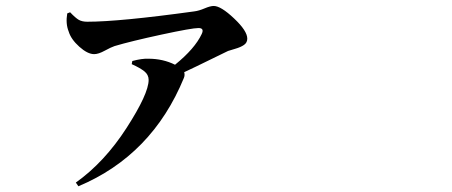

<svg xmlns="http://www.w3.org/2000/svg" viewBox="-20 -574 1540 654"><path d="M209 -528.3 218.8 -532.2Q237.3 -512.7 248.5 -506.3Q259.8 -500 277.3 -500Q386.7 -500 641.6 -535.2Q657.2 -537.1 676.8 -545.4Q696.3 -553.7 708 -553.7Q732.4 -553.7 777.3 -511.2Q822.3 -468.8 822.3 -442.4Q822.3 -428.7 811 -420.9Q799.8 -413.1 780.8 -407.7Q761.7 -402.3 756.8 -400.4Q619.1 -333 607.4 -328.1Q610.4 -318.4 606.4 -308.6Q498 -44.9 247.1 60.5L238.3 47.9Q335.9 -21.5 411.1 -138.2Q486.3 -254.9 486.3 -301.8Q486.3 -319.3 471.7 -331.1Q457 -342.8 428.7 -355.5L430.7 -366.2Q463.9 -375 485.4 -374Q535.2 -374 576.2 -353.5Q643.6 -408.2 667 -458Q676.8 -478.5 656.2 -478.5Q633.8 -478.5 529.8 -456.1Q425.8 -433.6 370.1 -417Q358.4 -413.1 336.9 -401.4Q315.4 -389.6 300.8 -389.6Q278.3 -389.6 250 -415Q221.7 -440.4 213.9 -466.8Q203.1 -493.2 209 -528.3Z"/></svg>

Font: Bpmf Zihi Serif Bold
Style: Bold
Weight: 700
Foundry: But Ko
Version: Version 1.320